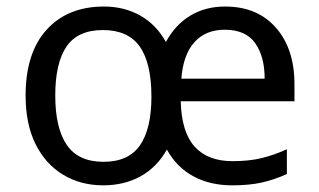

<svg xmlns="http://www.w3.org/2000/svg" viewBox="-20 -552 968 582"><path d="M662.1 -532.2Q760.3 -532.2 816.4 -468Q872.6 -403.8 872.6 -296.9V-245.1H527.8Q530.3 -151.4 570.1 -107.4Q609.9 -63.5 684.6 -63.5Q735.4 -63.5 773.2 -72.8Q811 -82 849.6 -99.6V-24.4Q810.1 -6.8 772.7 1.5Q735.4 9.8 683.6 9.8Q617.2 9.8 566.7 -17.3Q516.1 -44.4 485.8 -98.6Q456.1 -45.4 406.5 -17.8Q356.9 9.8 293 9.8Q225.1 9.8 171.9 -22Q118.7 -53.7 88.1 -114.5Q57.6 -175.3 57.6 -262.7Q57.6 -391.6 121.3 -461.9Q185.1 -532.2 295.4 -532.2Q356.4 -532.2 405 -504.9Q453.6 -477.5 482.9 -424.8Q511.2 -477.1 556.9 -504.6Q602.5 -532.2 662.1 -532.2ZM661.1 -461.9Q603.5 -461.9 569.3 -424.1Q535.2 -386.2 529.8 -313.5H782.2Q782.2 -380.9 753.4 -421.4Q724.6 -461.9 661.1 -461.9ZM292 -460.9Q215.8 -460.9 181.6 -410.9Q147.5 -360.8 147.5 -262.7Q147.5 -164.1 182.4 -112.8Q217.3 -61.5 293.9 -61.5Q369.6 -61.5 404.3 -111.6Q439 -161.6 439 -258.8Q439 -360.8 403.6 -410.9Q368.2 -460.9 292 -460.9Z"/></svg>

Font: Lunasima
Style: Regular
Weight: 400
Designer: The DocRepair Project, Monotype Design Team
Foundry: Google
Version: Version 2.009